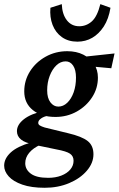

<svg xmlns="http://www.w3.org/2000/svg" viewBox="-61 -681 571 924"><path d="M154.3 222.7Q89.8 222.7 46.4 207.5Q2.9 192.4 -19 168Q-41 143.6 -41 116.2Q-41 82 -9.3 52.7Q22.5 23.4 87.9 4.9L133.8 15.6Q98.6 31.2 79.6 54.2Q60.5 77.1 60.5 104.5Q60.5 134.8 87.4 154.8Q114.3 174.8 170.9 174.8Q206.1 174.8 233.9 164.1Q261.7 153.3 277.3 134.8Q293 116.2 293 92.8Q293 70.3 275.9 58.6Q258.8 46.9 210.9 38.1L107.4 16.6L97.7 12.7Q60.5 6.8 40.5 -9.3Q20.5 -25.4 20.5 -49.8Q20.5 -81.1 54.2 -107.4Q87.9 -133.8 152.3 -147.5L170.9 -124Q151.4 -121.1 137.2 -111.3Q123 -101.6 123 -89.8Q123 -82 130.9 -77.1Q138.7 -72.3 154.3 -67.4L266.6 -40Q333 -24.4 360.8 -2.4Q388.7 19.5 388.7 61.5Q388.7 103.5 356.9 140.6Q325.2 177.7 272 200.2Q218.8 222.7 154.3 222.7ZM206.1 -118.2Q137.7 -118.2 96.7 -151.4Q55.7 -184.6 55.7 -241.2Q55.7 -293.9 83.5 -337.9Q111.3 -381.8 158.7 -408.2Q206.1 -434.6 262.7 -434.6Q306.6 -434.6 339.8 -418Q373 -401.4 391.6 -373Q410.2 -344.7 410.2 -307.6Q410.2 -255.9 382.3 -212.9Q354.5 -169.9 308.1 -144Q261.7 -118.2 206.1 -118.2ZM219.7 -168Q243.2 -168 262.7 -186.5Q282.2 -205.1 293.5 -236.8Q304.7 -268.6 304.7 -307.6Q304.7 -344.7 291 -365.2Q277.3 -385.7 254.9 -385.7Q230.5 -385.7 210.4 -366.7Q190.4 -347.7 178.2 -315.9Q166 -284.2 166 -246.1Q166 -209 181.6 -188.5Q197.3 -168 219.7 -168ZM474.6 -352.5 356.4 -363.3 327.1 -406.2 490.2 -423.8ZM421.9 -661.1 470.7 -643.6Q461.9 -589.8 438.5 -553.7Q415 -517.6 382.8 -499Q350.6 -480.5 311.5 -480.5Q267.6 -480.5 236.8 -502.4Q206.1 -524.4 191.9 -561.5Q177.7 -598.6 181.6 -643.6L236.3 -661.1Q238.3 -612.3 260.7 -583.5Q283.2 -554.7 320.3 -554.7Q354.5 -554.7 380.9 -578.1Q407.2 -601.6 421.9 -661.1Z"/></svg>

Font: Crimson Pro SemiBold
Style: Italic
Weight: 600
Italic angle: -12°
Designer: Jacques Le Bailly
Foundry: Baron von Fonthausen
Version: Version 1.003